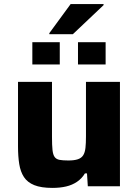

<svg xmlns="http://www.w3.org/2000/svg" viewBox="-20 -910 674 938"><path d="M236 8Q181 8 147.5 -5.5Q114 -19 97 -45Q80 -71 74 -108.5Q68 -146 68 -195V-510H234V-241Q234 -200 236.5 -177Q239 -154 247 -143Q255 -132 271 -129Q287 -126 314 -126Q343 -126 360.5 -132Q378 -138 386.5 -151.5Q395 -165 397.5 -187.5Q400 -210 400 -243V-510H566V0H409L405 -63H395Q380 -38 356.5 -22Q333 -6 303 1Q273 8 236 8ZM138 -595V-704H272V-595ZM361 -595V-704H496V-595ZM221 -743V-748L325 -890H486V-885L336 -743Z"/></svg>

Font: Saira SemiExpanded
Style: Bold
Weight: 700
Width: 6
Designer: Hector Gatti with collaboration of the Omnibus-Type team
Foundry: Omnibus-Type
Version: Version 1.101